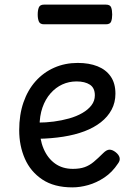

<svg xmlns="http://www.w3.org/2000/svg" viewBox="-20 -791 566 830"><path d="M293 19Q214 19 163 -15Q112 -49 87.5 -105Q63 -161 63 -228Q63 -295 81.5 -348.5Q100 -402 134 -440Q168 -478 214.5 -498.5Q261 -519 316 -519Q365 -519 401.5 -504.5Q438 -490 458.5 -460.5Q479 -431 479 -386Q479 -348 462.5 -317Q446 -286 416 -262.5Q386 -239 345 -223.5Q304 -208 253 -200Q202 -192 145 -191V-261Q178 -261 212.5 -265.5Q247 -270 279 -279Q311 -288 336 -302.5Q361 -317 375.5 -336Q390 -355 390 -379Q390 -411 368.5 -425Q347 -439 311 -439Q278 -439 249.5 -426Q221 -413 198.5 -387.5Q176 -362 163.5 -326Q151 -290 151 -244Q151 -189 168.5 -148Q186 -107 218 -84Q250 -61 295 -61Q325 -61 346 -68.5Q367 -76 385.5 -91.5Q404 -107 426 -129Q441 -144 453.5 -144Q466 -144 480 -133Q494 -122 497 -109.5Q500 -97 490 -84Q465 -46 431 -23.5Q397 -1 361.5 9Q326 19 293 19ZM170 -686Q153 -686 148 -698Q143 -710 143 -728Q143 -747 148 -759Q153 -771 170 -771H438Q456 -771 460.5 -759Q465 -747 465 -728Q465 -710 460.5 -698Q456 -686 438 -686Z"/></svg>

Font: Playwrite ID
Style: Regular
Weight: 400
Designer: Veronika Burian, José Scaglione
Foundry: TypeTogether
Version: Version 1.002